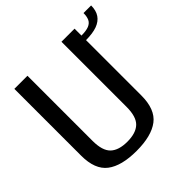

<svg xmlns="http://www.w3.org/2000/svg" viewBox="-185 -848 1000 1000"><g transform="rotate(-45 315.0 -348.0)"><path d="M262.5 4Q372.5 4 428.2 -38.5Q484 -81 484 -183V-675H387.5V-195.5Q387.5 -123 356.5 -93.5Q325.5 -64 262.5 -64Q199 -64 168 -93.5Q137 -123 137 -195.5V-675H40.5V-183Q40.5 -81 96.2 -38.5Q152 4 262.5 4ZM483 -624V-590.5Q533.5 -590.5 565.8 -602.2Q598 -614 614.2 -638Q630.5 -662 630.5 -699.5H574.5Q574.5 -673 566.5 -656.5Q558.5 -640 538.8 -632Q519 -624 483 -624Z"/></g></svg>

Font: Anybody SemiCondensed
Style: Regular
Weight: 400
Width: 4
Version: Version 1.113;gftools[0.9.25]